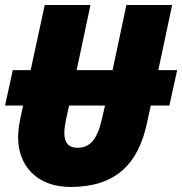

<svg xmlns="http://www.w3.org/2000/svg" viewBox="-21 -734 725 764"><path d="M259 10C438 10 529 -80 564 -245L579 -314H653L684 -455H609L664 -714H482L427 -455H284L339 -714H157L101 -455H30L-1 -314H71L59 -258C54 -234 51 -208 51 -187C51 -73 128 10 259 10ZM287 -146C252 -146 235 -166 235 -205C235 -221 238 -241 242 -260L254 -314H397L386 -267C367 -178 337 -146 287 -146Z"/></svg>

Font: Noto Sans SemiCondensed Black
Style: Italic
Weight: 900
Width: 4
Italic angle: -12°
Designer: Monotype Design Team
Foundry: Monotype Imaging Inc.
Version: Version 2.013